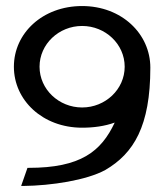

<svg xmlns="http://www.w3.org/2000/svg" viewBox="-20 -605 542 636"><path d="M26 -384C26 -273 121 -182 252 -182C290 -182 327 -187 360 -199C315 -103 247 -49 75 -49H71L50 11H57C150 10 267 -8 329 -42C423 -97 478 -187 478 -381C478 -493 383 -585 252 -585C121 -585 26 -495 26 -384ZM111 -384C111 -459 175 -519 252 -519C329 -519 393 -459 393 -384C393 -309 329 -249 252 -249C175 -249 111 -309 111 -384Z"/></svg>

Font: Charger Sport
Style: DfBdExt
Weight: 400
Designer: Jasper
Foundry: Cannot Into Space Fonts
Version: Version 1.1